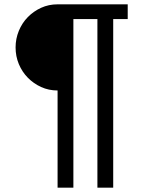

<svg xmlns="http://www.w3.org/2000/svg" viewBox="-20 -718 692 887"><path d="M246 -300Q205 -300 170 -316Q135 -332 108.5 -359Q82 -386 67 -422Q52 -458 52 -499Q52 -539 67 -575.5Q82 -612 108.5 -639Q135 -666 170 -682Q205 -698 246 -698H570V-630H503V149H430V-630H319V149H246Z"/></svg>

Font: IBM Plex Sans Thai
Style: Regular
Weight: 400
Designer: Mike Abbink, Paul van der Laan, Pieter van Rosmalen, Ben Mitchell, Mark Frömberg
Foundry: Bold Monday
Version: Version 1.1